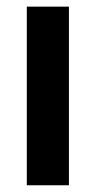

<svg xmlns="http://www.w3.org/2000/svg" viewBox="-20 -550 284 570"><path d="M59.6 -530.3H184.6V0H59.6Z"/></svg>

Font: Pretendard SemiBold
Style: Regular
Weight: 600
Designer: Base glyphs from Inter by Rasmus Andersson; Hangeul glyphs from Noto Sans CJK(Source Han Sans) by Jang Soo-young and Kan
Foundry: Kil Hyung-jin
Version: Version 1.309